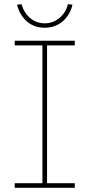

<svg xmlns="http://www.w3.org/2000/svg" viewBox="-20 -894 426 914"><path d="M50 0V-22H182V-678H50V-700H336V-678H204V-22H336V0ZM193 -762Q142 -762 107.5 -792.5Q73 -823 61 -872L83 -874Q93 -834 123 -808.5Q153 -783 193 -783Q232 -783 263 -808.5Q294 -834 303 -874L325 -872Q314 -823 278.5 -792.5Q243 -762 193 -762Z"/></svg>

Font: Lexend Thin
Style: Regular
Weight: 100
Designer: Bonnie Shaver-Troup, Thomas Jockin
Foundry: Lexend
Version: Version 1.007; ttfautohint (v1.8.3)